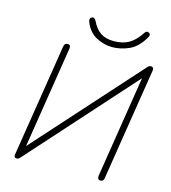

<svg xmlns="http://www.w3.org/2000/svg" viewBox="-129 -1003 991 1115"><g transform="rotate(15 366.0 -445.5)"><path d="M76 8Q72 8 68.5 7Q65 6 63 3.5Q61 1 60 -2.5Q59 -6 60 -11L168 -691Q170 -702 175.5 -706.5Q181 -711 191 -711Q200 -711 204 -704.5Q208 -698 206 -687L104 -42H79L668 -698Q675 -706 679.5 -708.5Q684 -711 691 -711Q697 -711 700.5 -708.5Q704 -706 705.5 -701.5Q707 -697 706 -690L599 -14Q598 -4 592.5 1Q587 6 577 6Q568 6 564 -0.5Q560 -7 561 -18L663 -663H687L97 -5Q90 2 86.5 5Q83 8 76 8ZM443 -760Q394 -760 347 -784.5Q300 -809 277 -867Q273 -878 275 -885Q277 -892 285 -896Q293 -900 300 -895.5Q307 -891 312 -880Q332 -838 363 -817Q394 -796 443 -796Q496 -796 533 -817Q570 -838 604 -890Q609 -897 614.5 -898.5Q620 -900 627 -897Q635 -893 636 -885.5Q637 -878 630 -867Q593 -804 543 -782Q493 -760 443 -760Z"/></g></svg>

Font: Nunito Variable Extra Light
Style: Italic
Weight: 200
Italic angle: -9°
Designer: Vernon Adams
Foundry: Vernon Adams
Version: Version 3.602